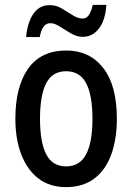

<svg xmlns="http://www.w3.org/2000/svg" viewBox="-20 -757 542 787"><path d="M459 -270Q459 -187 436 -123.5Q413 -60 366.5 -25Q320 10 250 10Q184 10 138 -25Q92 -60 67.5 -123Q43 -186 43 -270Q43 -402 95.5 -476Q148 -550 252 -550Q347 -550 403 -478.5Q459 -407 459 -270ZM144 -270Q144 -174 169.5 -124.5Q195 -75 251 -75Q307 -75 333 -124.5Q359 -174 359 -270Q359 -367 333 -416Q307 -465 251 -465Q195 -465 169.5 -416Q144 -367 144 -270ZM87 -605Q90 -640 101 -670Q112 -700 132.5 -718Q153 -736 184 -736Q210 -736 233 -722.5Q256 -709 277.5 -695Q299 -681 319 -681Q335 -681 345 -696.5Q355 -712 360 -737H416Q412 -674 385.5 -640Q359 -606 319 -606Q295 -606 271 -620Q247 -634 225.5 -648Q204 -662 186 -662Q153 -662 143 -605Z"/></svg>

Font: Noto Sans Malayalam Condensed Medium
Style: Regular
Weight: 500
Width: 3
Designer: Jelle Bosma - Monotype Design Team
Foundry: Monotype Imaging Inc.
Version: Version 2.104; ttfautohint (v1.8.4.7-5d5b)